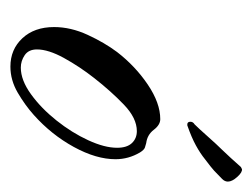

<svg xmlns="http://www.w3.org/2000/svg" viewBox="-78 -392 485 369"><g transform="rotate(90 164.5 -207.5)"><path d="M108 15Q75 15 53.5 -8Q32 -31 32 -69Q32 -101 47 -133.5Q62 -166 80 -190Q107 -225 142.5 -249Q178 -273 209 -273Q220 -273 229.5 -260.5Q239 -248 255 -246Q259 -245 263.5 -243.5Q268 -242 273 -234Q286 -212 286 -187Q286 -150 262.5 -107Q239 -64 201 -30Q182 -13 158 1Q134 15 108 15ZM110 -5Q134 -5 161 -24.5Q188 -44 211.5 -73.5Q235 -103 249.5 -134.5Q264 -166 264 -190Q264 -209 255 -218.5Q246 -228 232 -228Q207 -228 181 -203Q155 -178 130 -146Q108 -118 91.5 -88Q75 -58 75 -36Q75 -20 86 -12.5Q97 -5 110 -5ZM221 -325H219Q214 -325 214 -331Q214 -336 219 -339Q227 -347 242.5 -364.5Q258 -382 268 -392Q273 -397 283.5 -408.5Q294 -420 301 -428Q305 -430 305 -430Q311 -431 320 -421Q329 -411 329 -403Q329 -397 324 -392Q314 -382 308 -376.5Q302 -371 286 -359Q275 -350 259.5 -341.5Q244 -333 221 -325Z"/></g></svg>

Font: The Nautigal
Style: Bold
Weight: 700
Designer: Robert E. Leuschke
Foundry: Robert E. Leuschke
Version: Version 1.100; ttfautohint (v1.8.3)